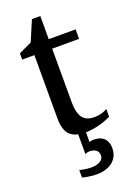

<svg xmlns="http://www.w3.org/2000/svg" viewBox="-157 -662 654 946"><g transform="rotate(-20 170.0 -189.0)"><path d="M294.9 129.9Q294.9 153.3 286.1 170.9Q277.3 188.5 262 200.7Q246.6 212.9 225.3 219Q204.1 225.1 178.7 225.1Q165.5 225.1 152.6 223.6Q139.6 222.2 128.9 220.2Q116.2 218.3 105 214.8V175.8Q115.2 178.2 126 180.2Q135.3 181.6 145.8 182.9Q156.2 184.1 166 184.1Q177.7 184.1 189.2 181.9Q200.7 179.7 209.7 175Q218.8 170.4 224.4 162.6Q230 154.8 230 143.1Q230 124.5 216.8 115.2Q203.6 106 183.1 106Q179.2 106 175.3 106.9Q171.4 107.9 168 108.9L160.2 111.8V8.3Q131.8 2.4 116.2 -14.2Q90.8 -40.5 90.8 -100.1V-432.1H26.9V-464.8L95.2 -497.1L140.1 -603H184.1V-481.9H325.2V-432.1H184.1V-152.8Q184.1 -123 189.2 -102.3Q194.3 -81.5 204.3 -68.6Q214.4 -55.7 229.2 -49.8Q244.1 -43.9 264.2 -43.9Q278.8 -43.9 291.3 -46.4Q303.7 -48.8 313 -52.2Q323.7 -56.2 333 -61V-21Q314.5 -11.7 292.5 -4.4Q273.9 2 249.5 6.8Q225.6 11.7 199.7 12.2V63Q205.1 62 210 60.5Q214.8 59.1 223.1 59.1Q238.3 59.1 251.2 63Q264.2 66.9 273.9 75.4Q283.7 84 289.3 97.4Q294.9 110.8 294.9 129.9Z"/></g></svg>

Font: Charis SIL APac
Style: Regular
Weight: 400
Foundry: SIL International
Version: Version 5.000